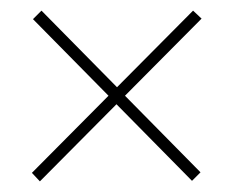

<svg xmlns="http://www.w3.org/2000/svg" viewBox="-20 -534 439 361"><path d="M343 -514 200 -370 58 -514 42 -498 184 -354 40 -209 55 -193 199 -338 341 -194 357 -210 215 -354 359 -499Z"/></svg>

Font: Noto Sans Arabic UI XCn Th
Style: Regular
Weight: 100
Width: 2
Designer: Monotype Design Team, Nadine Chahine and Nizar Qandah
Foundry: Monotype Imaging Inc.
Version: Version 2.010